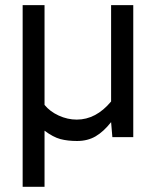

<svg xmlns="http://www.w3.org/2000/svg" viewBox="-20 -532 611 745"><path d="M497.1 0H416L411.1 -58.1Q381.8 -21 350.8 -2.9Q319.8 15.1 278.8 15.1Q242.2 15.1 214.1 7.6Q186 0 152.8 -24.9V192.9H67.9V-512.2H152.8V-125Q173.8 -99.1 208 -83.5Q242.2 -67.9 277.8 -67.9Q352.5 -67.9 411.1 -138.2V-512.2H497.1Z"/></svg>

Font: ClearSansRegular
Style: Regular
Weight: 400
Foundry: Intel Corporation
Version: Version 1.00